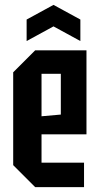

<svg xmlns="http://www.w3.org/2000/svg" viewBox="-20 -766 408 786"><path d="M34 -90V-470L124 -560H334V-216H150V-100H324V0H124ZM150 -290 229 -297V-464H150ZM89 -598V-686L199 -746L309 -686V-598L199 -658Z"/></svg>

Font: Tektur Condensed Medium
Style: Regular
Weight: 500
Width: 3
Designer: Adam Jagosz
Foundry: Adam Jagosz
Version: Version 1.005;gftools[0.9.30]